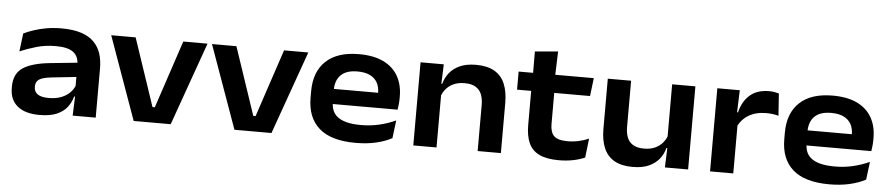

<svg xmlns="http://www.w3.org/2000/svg" viewBox="-40 -860 5167 1116"><g transform="rotate(5 2544.0 -302.0)"><path d="M400.5 0 405.5 -128 402.5 -145V-276L402 -297.5Q402 -346 370.2 -370Q338.5 -394 268 -394Q207.5 -394 155.8 -379Q104 -364 59.5 -345L72.5 -450.5Q98 -463 130.8 -474Q163.5 -485 203.8 -492.2Q244 -499.5 291.5 -499.5Q361.5 -499.5 408.5 -483.8Q455.5 -468 483.2 -439.2Q511 -410.5 523 -372Q535 -333.5 535 -288V0ZM207.5 13Q123.5 13 78.8 -24Q34 -61 34 -128.5V-138Q34 -213.5 86.5 -248Q139 -282.5 246.5 -293L413.5 -310L419 -227.5L260.5 -210.5Q208.5 -205 187.8 -191.5Q167 -178 167 -150V-146Q167 -119.5 187.8 -104.8Q208.5 -90 252 -90Q294.5 -90 325.8 -102.2Q357 -114.5 376.8 -135Q396.5 -155.5 405 -179.5L425 -111.5H399.5Q390.5 -77.5 369 -49.2Q347.5 -21 308.5 -4Q269.5 13 207.5 13Z M872 -90 1003.5 -485H1145L972.5 0H756.5L583 -485H725.5L858.5 -90Z M1460 -90 1591.5 -485H1733L1560.5 0H1344.5L1171 -485H1313.5L1446.5 -90Z M2052 14.5Q1909 14.5 1839 -47Q1769 -108.5 1769 -224.5V-262Q1769 -376 1835.5 -438.5Q1902 -501 2028 -501Q2113.5 -501 2170.5 -473.5Q2227.5 -446 2256.2 -395.5Q2285 -345 2285 -276.5V-265.5Q2285 -248.5 2283.2 -231Q2281.5 -213.5 2279 -199H2154.5Q2156.5 -221 2157.2 -243Q2158 -265 2158 -283Q2158 -320 2143.8 -346Q2129.5 -372 2100.5 -386Q2071.5 -400 2028 -400Q1963 -400 1931.2 -368.5Q1899.5 -337 1899.5 -281V-251.5L1900.5 -238.5V-208Q1900.5 -184 1908.5 -163Q1916.5 -142 1935.8 -126Q1955 -110 1989 -100.8Q2023 -91.5 2075 -91.5Q2130 -91.5 2180.2 -103.2Q2230.5 -115 2276.5 -136L2263.5 -31.5Q2223.5 -10 2170.5 2.2Q2117.5 14.5 2052 14.5ZM1835.5 -199V-287H2252.5V-199Z M2763.5 0V-270Q2763.5 -303.5 2753.5 -329.8Q2743.5 -356 2719.5 -371.2Q2695.5 -386.5 2654 -386.5Q2617 -386.5 2590 -374.2Q2563 -362 2545.8 -341.2Q2528.5 -320.5 2520 -295L2501 -371.5H2524.5Q2533.5 -406.5 2556 -435.2Q2578.5 -464 2616.8 -481.2Q2655 -498.5 2711 -498.5Q2776.5 -498.5 2818 -474.8Q2859.5 -451 2879.2 -405Q2899 -359 2899 -292.5V0ZM2388 0V-485H2523.5L2518.5 -352L2523.5 -339V0Z M3238 12Q3165.5 12 3122.8 -9Q3080 -30 3061.5 -72Q3043 -114 3043 -176.5V-425.5H3177.5V-193.5Q3177.5 -146.5 3199.5 -124.5Q3221.5 -102.5 3279 -102.5Q3312 -102.5 3344 -109.5Q3376 -116.5 3402.5 -128.5L3389.5 -17Q3360 -3.5 3321.2 4.2Q3282.5 12 3238 12ZM2960.5 -375.5V-481H3399L3386.5 -375.5ZM3045 -470 3044.5 -605.5 3179 -617.5 3174 -470Z M3616.5 -485V-215.5Q3616.5 -181.5 3626.2 -155.2Q3636 -129 3660 -113.8Q3684 -98.5 3725.5 -98.5Q3763 -98.5 3789.8 -111Q3816.5 -123.5 3834 -144.2Q3851.5 -165 3859.5 -190.5L3878.5 -113.5H3855Q3846.5 -78.5 3823.8 -49.8Q3801 -21 3763 -3.8Q3725 13.5 3668.5 13.5Q3603.5 13.5 3561.8 -10.2Q3520 -34 3500.2 -80Q3480.5 -126 3480.5 -192.5V-485ZM3991.5 -485V0H3856L3861 -133L3856 -146V-485Z M4251 -270.5 4221 -356H4251.5Q4267 -420.5 4309 -457.5Q4351 -494.5 4421.5 -494.5Q4439 -494.5 4453 -492Q4467 -489.5 4478.5 -486L4487.5 -356.5Q4472.5 -361 4454 -363.5Q4435.5 -366 4416 -366Q4356 -366 4313.8 -341Q4271.5 -316 4251 -270.5ZM4119.5 0V-485H4250.5L4245 -326.5L4255 -323V0Z M4816 14.5Q4673 14.5 4603 -47Q4533 -108.5 4533 -224.5V-262Q4533 -376 4599.5 -438.5Q4666 -501 4792 -501Q4877.5 -501 4934.5 -473.5Q4991.5 -446 5020.2 -395.5Q5049 -345 5049 -276.5V-265.5Q5049 -248.5 5047.2 -231Q5045.5 -213.5 5043 -199H4918.5Q4920.5 -221 4921.2 -243Q4922 -265 4922 -283Q4922 -320 4907.8 -346Q4893.5 -372 4864.5 -386Q4835.5 -400 4792 -400Q4727 -400 4695.2 -368.5Q4663.5 -337 4663.5 -281V-251.5L4664.5 -238.5V-208Q4664.5 -184 4672.5 -163Q4680.5 -142 4699.8 -126Q4719 -110 4753 -100.8Q4787 -91.5 4839 -91.5Q4894 -91.5 4944.2 -103.2Q4994.5 -115 5040.5 -136L5027.5 -31.5Q4987.5 -10 4934.5 2.2Q4881.5 14.5 4816 14.5ZM4599.5 -199V-287H5016.5V-199Z"/></g></svg>

Font: Anek Gujarati SemiExpanded SemiBold
Style: Regular
Weight: 600
Width: 6
Designer: Mrunmayee Ghaisas (Gujarati), Yesha Goshar (Latin)
Foundry: Ek Type
Version: Version 1.003